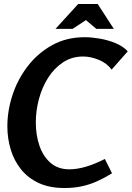

<svg xmlns="http://www.w3.org/2000/svg" viewBox="-20 -933 662 965"><path d="M304 12Q229 12 175 -13Q121 -38 86 -81.5Q51 -125 34 -181Q17 -237 17 -298Q17 -377 43 -456Q69 -535 119.5 -600.5Q170 -666 242 -706Q314 -746 406 -746Q440 -746 481 -739Q522 -732 560 -716.5Q598 -701 622 -675L541 -583Q518 -615 477 -632Q436 -649 398 -649Q341 -649 296.5 -619.5Q252 -590 221.5 -541.5Q191 -493 175.5 -434.5Q160 -376 160 -317Q160 -255 178 -201.5Q196 -148 233.5 -115Q271 -82 329 -82Q367 -82 411.5 -95Q456 -108 507 -134L543 -62Q504 -38 467 -21.5Q430 -5 390.5 3.5Q351 12 304 12ZM412 -832 345 -788H259L373 -913H471L552 -788H464Z"/></svg>

Font: Rosario
Style: Italic
Weight: 400
Italic angle: -8.05°
Designer: Hector Gatti
Foundry: Omnibus Type
Version: Version 1.201